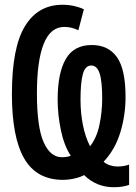

<svg xmlns="http://www.w3.org/2000/svg" viewBox="-20 -745 570 806"><path d="M458 41Q385 41 333 -10Q317 -1 292 4.5Q267 10 244 10Q134 10 82 -79Q30 -168 30 -350Q30 -546 85 -635.5Q140 -725 242 -725Q269 -725 292.5 -719.5Q316 -714 332 -706L309 -618Q280 -632 250 -632Q192 -632 163.5 -561Q135 -490 135 -353Q135 -212 163 -148.5Q191 -85 240 -85Q261 -85 277 -91Q249 -134 235.5 -199Q222 -264 222 -327Q222 -438 256 -497Q290 -556 365 -556Q435 -556 471 -505Q507 -454 507 -338Q507 -261 485 -189Q463 -117 415 -66Q426 -56 442 -51Q458 -46 473 -46Q500 -46 522 -54V31Q512 35 495.5 38Q479 41 458 41ZM358 -131Q386 -166 397.5 -221Q409 -276 409 -330Q409 -405 398 -437.5Q387 -470 363 -470Q338 -470 328 -434.5Q318 -399 318 -327Q318 -271 328 -220.5Q338 -170 358 -131Z"/></svg>

Font: Noto Sans Mono Condensed SemiBold
Style: Regular
Weight: 600
Width: 3
Designer: Monotype Design Team
Foundry: Monotype Imaging Inc.
Version: Version 2.014